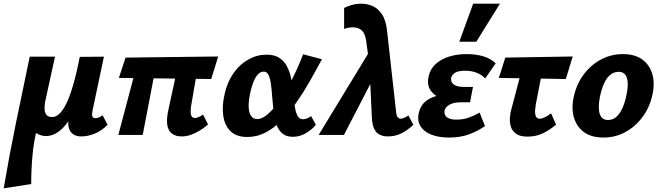

<svg xmlns="http://www.w3.org/2000/svg" viewBox="-53 -731 3585 1040"><path d="M-33 289Q-3 113 33.5 -65.5Q70 -244 108 -424H245L191 -178Q188 -158 188.5 -139.5Q189 -121 198.5 -109Q208 -97 230 -97Q249 -97 267.5 -113.5Q286 -130 305 -167.5Q324 -205 342.5 -268Q361 -331 379 -423H441Q411 -276 372.5 -181Q334 -86 289.5 -40Q245 6 196 6Q185 6 173.5 3Q162 0 151 -5.5Q140 -11 131 -18.5Q122 -26 117 -36L150 -44Q130 33 123 111Q116 189 116 266ZM388 8Q362 8 344.5 -3Q327 -14 320 -38.5Q313 -63 321 -103L388 -423L510 -424L448 -131Q444 -111 447 -101Q450 -91 464 -91Q471 -91 480 -94Q489 -97 503 -106L530 -55Q497 -22 459.5 -7Q422 8 388 8Z M932 8Q899 8 878.5 -7Q858 -22 853 -54.5Q848 -87 860 -141L919 -412H1026L982 -156Q980 -145 979.5 -129.5Q979 -114 984 -103Q989 -92 1003 -92Q1010 -92 1021 -96Q1032 -100 1047 -110L1074 -57Q1054 -39 1029.5 -24Q1005 -9 980 -0.5Q955 8 932 8ZM588 0 697 -412H799L720 0ZM1091 -303 591 -309 627 -419 1129 -425Z M1286 11Q1227 11 1195 -21Q1163 -53 1156 -106.5Q1149 -160 1164 -223Q1179 -289 1213 -336.5Q1247 -384 1293.5 -409.5Q1340 -435 1391 -435Q1433 -435 1459.5 -418Q1486 -401 1501 -372.5Q1516 -344 1523.5 -309.5Q1531 -275 1534 -240Q1538 -198 1542.5 -163Q1547 -128 1557 -106.5Q1567 -85 1588 -85Q1597 -85 1608.5 -89Q1620 -93 1632 -102L1658 -55Q1638 -30 1604.5 -10Q1571 10 1533 10Q1496 10 1475 -9Q1454 -28 1443.5 -58.5Q1433 -89 1429 -126Q1425 -163 1422 -200Q1419 -244 1414.5 -276Q1410 -308 1401.5 -325.5Q1393 -343 1375 -343Q1357 -343 1343 -327Q1329 -311 1318.5 -283.5Q1308 -256 1301 -222Q1293 -182 1294 -151.5Q1295 -121 1306.5 -103.5Q1318 -86 1340 -86Q1365 -86 1393 -109Q1421 -132 1449 -169Q1477 -206 1503 -252.5Q1529 -299 1551 -347Q1573 -395 1589 -437L1691 -410Q1660 -353 1626.5 -293.5Q1593 -234 1555 -179.5Q1517 -125 1475.5 -82Q1434 -39 1387 -14Q1340 11 1286 11Z M2047 8Q2025 8 2005.5 -0.5Q1986 -9 1974.5 -32Q1963 -55 1961 -98L1948 -382L1930 -512Q1924 -550 1907 -566Q1890 -582 1860 -583Q1849 -583 1835 -581Q1821 -579 1811 -574V-688Q1826 -696 1850.5 -703.5Q1875 -711 1904 -711Q1936 -711 1965 -698.5Q1994 -686 2016 -653.5Q2038 -621 2044 -560L2092 -131Q2094 -104 2101.5 -96Q2109 -88 2117 -88Q2126 -88 2137 -93Q2148 -98 2159 -106L2186 -55Q2153 -24 2120 -8Q2087 8 2047 8ZM1673 0 1967 -483 1987 -342 1810 0Z M2379 14Q2323 14 2282.5 -2Q2242 -18 2223.5 -49.5Q2205 -81 2217 -125Q2231 -180 2289 -203.5Q2347 -227 2426 -227L2420 -183Q2372 -183 2333 -199.5Q2294 -216 2276 -247Q2258 -278 2270 -322Q2279 -359 2307 -384.5Q2335 -410 2378 -424Q2421 -438 2475 -438Q2525 -438 2565 -426Q2605 -414 2632 -388L2575 -306Q2561 -323 2532.5 -335.5Q2504 -348 2465 -348Q2432 -348 2414 -338Q2396 -328 2391 -310Q2388 -295 2395.5 -283.5Q2403 -272 2419.5 -266Q2436 -260 2460 -260H2509L2493 -177H2445Q2405 -177 2382 -164Q2359 -151 2355 -132Q2351 -109 2367.5 -96Q2384 -83 2419 -83Q2455 -83 2485 -93.5Q2515 -104 2545 -121L2574 -48Q2533 -20 2487 -3Q2441 14 2379 14ZM2435 -505 2510 -711H2655L2527 -505Z M2804 9Q2764 9 2742.5 -6.5Q2721 -22 2714 -45.5Q2707 -69 2709 -94.5Q2711 -120 2717 -140L2789 -412H2897L2849 -164Q2847 -153 2845.5 -135Q2844 -117 2849 -102.5Q2854 -88 2871 -88Q2883 -88 2899 -96Q2915 -104 2932 -117L2959 -56Q2928 -29 2890 -10Q2852 9 2804 9ZM2649 -309 2684 -419 3049 -425 3012 -303Z M3216 14Q3150 14 3110 -15.5Q3070 -45 3055.5 -95.5Q3041 -146 3055 -207Q3070 -276 3109 -328Q3148 -380 3203 -409Q3258 -438 3321 -438Q3385 -438 3425 -409.5Q3465 -381 3480 -331Q3495 -281 3481 -218Q3467 -152 3429 -99.5Q3391 -47 3336 -16.5Q3281 14 3216 14ZM3240 -81Q3268 -81 3287.5 -99.5Q3307 -118 3320.5 -150Q3334 -182 3341 -221Q3353 -277 3342.5 -309.5Q3332 -342 3298 -342Q3273 -342 3253 -326Q3233 -310 3219 -279Q3205 -248 3196 -204Q3185 -145 3196 -113Q3207 -81 3240 -81Z"/></svg>

Font: Ysabeau Office ExtraBold
Style: Italic
Weight: 800
Italic angle: -12°
Designer: Christian Thalmann (Catharsis Fonts)
Version: Version 2.001;gftools[0.9.30]; featfreeze: tnum,lnum,ss02